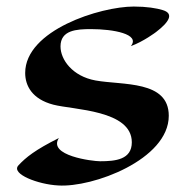

<svg xmlns="http://www.w3.org/2000/svg" viewBox="-20 -551 582 587"><path d="M496 -197C496 -306 355 -290 272 -305C201 -318 165 -369 165 -409C165 -459 214 -462 258 -462C326 -462 410 -447 380 -410C419 -424 457 -453 457 -453C495 -482 514 -509 478 -520C459 -526 428 -531 389 -531C287 -531 57 -459 57 -328C57 -289 78 -248 143 -231C204 -215 383 -215 383 -116C383 -63 333 -58 286 -58C263 -58 125 -75 160 -129C88 -93 59 -70 36 -45C13 -19 97 13 158 16C263 23 496 -63 496 -197Z"/></svg>

Font: Eagle Lake
Style: Regular
Weight: 400
Designer: Astigmatic (AOETI)
Foundry: Astigmatic (AOETI)
Version: Version 1.000